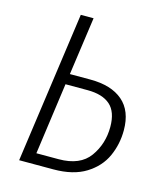

<svg xmlns="http://www.w3.org/2000/svg" viewBox="-105 -763 714 841"><g transform="rotate(15 252.5 -342.5)"><path d="M470 -245Q470 -182 445 -126.5Q420 -71 363 -35.5Q306 0 216 0H61L157 -685H215L178 -422H271Q366 -422 418 -377.5Q470 -333 470 -245ZM409 -244Q409 -312 374 -343Q339 -374 271 -374H171L126 -49H227Q324 -49 366.5 -108Q409 -167 409 -244Z"/></g></svg>

Font: Fira Sans Condensed Light
Style: Italic
Weight: 300
Width: 3
Italic angle: -8°
Designer: Carrois Corporate & Edenspiekermann AG
Foundry: Carrois Corporate GbR & Edenspiekermann AG
Version: Version 4.203